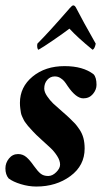

<svg xmlns="http://www.w3.org/2000/svg" viewBox="-21 -683 398 710"><path d="M250 -663.1Q255.9 -663.1 260.7 -653.3Q274.4 -626.5 290.5 -597.4Q306.6 -568.4 318.8 -546.9Q331.1 -525.4 333 -521.5Q329.1 -502 321.3 -499Q264.6 -545.4 235.8 -577.1Q212.9 -559.6 175 -533.7Q137.2 -507.8 121.1 -499Q118.2 -500.5 116.9 -507.3Q115.7 -514.2 117.2 -521.5Q160.2 -564.5 237.3 -653.3Q245.6 -663.1 250 -663.1ZM217.8 -438.5Q286.1 -438.5 325.2 -408.2Q335.9 -396.5 335.9 -369.1Q335.9 -351.1 322.5 -335.2Q309.1 -319.3 287.1 -319.3Q260.3 -319.3 229.5 -364.3Q221.7 -376.5 216.3 -382.8Q210.9 -389.2 201.9 -394.8Q192.9 -400.4 181.6 -400.4Q165 -400.4 153.8 -387.7Q142.6 -375 142.6 -355.5Q142.6 -342.8 153.1 -327.4Q163.6 -312 175.5 -300.5Q187.5 -289.1 208 -271.5Q228.5 -253.9 237.3 -245.1Q250.5 -232.4 256.6 -225.8Q262.7 -219.2 272.7 -204.6Q282.7 -189.9 287.4 -172.6Q292 -155.3 292 -133.8Q292 -70.8 239.5 -32Q187 6.8 113.3 6.8Q85 6.8 56.2 -2Q27.3 -10.7 10.7 -23.4Q-1 -37.6 -1 -60.5Q-1 -80.6 12.2 -96.9Q25.4 -113.3 45.9 -113.3Q63 -113.3 75.9 -102.5Q88.9 -91.8 104.5 -69.3Q118.7 -49.3 129.4 -40.8Q140.1 -32.2 157.2 -32.2Q172.9 -32.2 187 -46.4Q201.2 -60.5 201.2 -74.2Q201.2 -89.4 190.2 -106.4Q179.2 -123.5 165.5 -136.2Q151.9 -148.9 131.6 -167.2Q111.3 -185.5 100.6 -197.3Q99.1 -199.2 91.8 -207Q84.5 -214.8 82.5 -217.3Q80.6 -219.7 75 -227.1Q69.3 -234.4 67.4 -238.5Q65.4 -242.7 61.5 -250.7Q57.6 -258.8 56.4 -265.6Q55.2 -272.5 54 -282.2Q52.7 -292 52.7 -302.7Q52.7 -361.3 99.6 -399.9Q146.5 -438.5 217.8 -438.5Z"/></svg>

Font: Amiri
Style: Bold Slanted
Weight: 700
Italic angle: 9°
Designer: Khaled Hosny
Version: Version 000.107